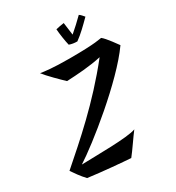

<svg xmlns="http://www.w3.org/2000/svg" viewBox="-344 -1056 1193 1301"><g transform="rotate(-30 252.5 -405.5)"><path d="M615 -594C611 -599 553 -683 526 -702C513 -702 488 -688 271 -688C141 -688 77 -697 48 -702C74 -667 150 -592 180 -564C263 -568 364 -574 452 -594C255 -345 52 -171 -110 -29C-92 -3 -64 39 -31 73C81 88 235 101 296 105C330 63 379 -12 411 -53C344 -27 99 -28 -16 -24C112 -105 473 -392 615 -594ZM293 -904C295 -870 305 -803 313 -772C333 -765 351 -762 375 -762C420 -794 462 -836 506 -880C495 -892 486 -905 473 -913C437 -877 407 -850 370 -818L357 -916C337 -913 307 -908 293 -904Z"/></g></svg>

Font: Yesteryear
Style: Regular
Weight: 400
Designer: Astigmatic (AOETI)
Foundry: Astigmatic (AOETI)
Version: Version 1.000